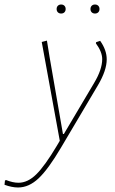

<svg xmlns="http://www.w3.org/2000/svg" viewBox="-130 -636 511 851"><path d="M343 -373Q343 -324 304 -258L140 19Q84 114 41 154.5Q-2 195 -50 195Q-77 195 -110 183L-108 164L-103 162Q-73 174 -48 174Q-7 174 31 136.5Q69 99 122 10L135 -12L55 -450L78 -456L90 -382L149 -42H153L287 -268Q323 -328 323 -374Q323 -406 295 -444L296 -449L314 -455Q343 -414 343 -373ZM161 -596Q161 -587 155.5 -581.5Q150 -576 141 -576Q132 -576 126.5 -581.5Q121 -587 121 -596Q121 -605 126.5 -610.5Q132 -616 141 -616Q150 -616 155.5 -610.5Q161 -605 161 -596ZM311 -596Q311 -587 305.5 -581.5Q300 -576 291 -576Q282 -576 276.5 -581.5Q271 -587 271 -596Q271 -605 276.5 -610.5Q282 -616 291 -616Q300 -616 305.5 -610.5Q311 -605 311 -596Z"/></svg>

Font: Luna Sans Thin
Style: Italic
Weight: 250
Italic angle: -7°
Designer: Juan Pablo del Peral
Foundry: Huerta Tipografica
Version: Version 2.001; ttfautohint (v1.5)